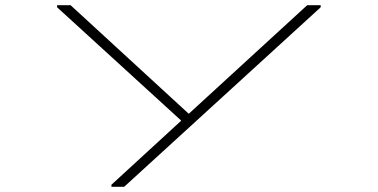

<svg xmlns="http://www.w3.org/2000/svg" viewBox="-20 -720 1456 740"><path d="M252 -700H200V-692L678.5 -255L409.5 -8V0H458.5L1216 -692V-700H1164L707.5 -281.5Z"/></svg>

Font: Melete UltraLight
Style: Regular
Weight: 200
Width: 6
Designer: Sora Sagano
Foundry: DOT COLON
Version: Version 0.200;FEAKit 1.0